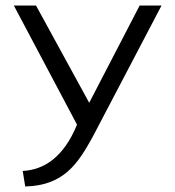

<svg xmlns="http://www.w3.org/2000/svg" viewBox="-20 -471 631 693"><path d="M30 -451 258 -21C209 98 138 142 62 146L71 202C211 199 262 118 314 24L563 -451H484L302 -100L110 -451Z"/></svg>

Font: Charger Sport
Style: DfExt
Weight: 400
Designer: Jasper
Foundry: Cannot Into Space Fonts
Version: Version 1.1